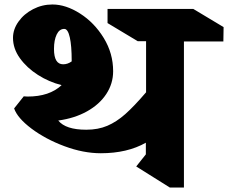

<svg xmlns="http://www.w3.org/2000/svg" viewBox="-20 -826 1018 857"><path d="M801 -641V11H738L588 -83L631 -137V-189Q548 -142 430 -142Q352 -142 267.5 -173.5Q183 -205 120.5 -252Q58 -299 43 -342L86 -396Q92 -395 103 -395Q201 -395 255 -446Q199 -460 149.5 -491.5Q100 -523 69 -566Q38 -609 38 -657Q38 -695 62.5 -729.5Q87 -764 127.5 -785Q168 -806 214 -806Q274 -806 337.5 -765.5Q401 -725 443 -656.5Q485 -588 485 -508Q485 -453 454.5 -406.5Q424 -360 368.5 -329Q313 -298 240 -288Q273 -247 365 -247Q418 -247 459 -264.5Q500 -282 539 -316.5Q578 -351 632 -414V-642H595L460 -723V-786H843L978 -705L977 -641ZM262 -539Q282 -539 300 -552V-555Q300 -622 291.5 -659.5Q283 -697 267 -697Q245 -697 233 -672Q221 -647 221 -608V-607Q221 -539 262 -539Z"/></svg>

Font: Inknut Antiqua
Style: Bold
Weight: 700
Designer: Claus Eggers Sørensen
Foundry: Claus Eggers Sørensen
Version: Version 1.003; ttfautohint (v1.8.2) -l 8 -r 50 -G 200 -x 14 